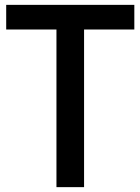

<svg xmlns="http://www.w3.org/2000/svg" viewBox="-20 -770 578 790"><path d="M5.5 -750H532.7V-648.6H325.9V0H212.3V-648.6H5.5Z"/></svg>

Font: Spartan MB SemBd
Style: Regular
Weight: 600
Designer: Matt Bailey, Mirko Velimirovic
Foundry: Matt Bailey
Version: Version 1.005